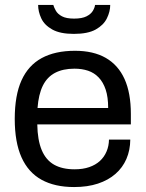

<svg xmlns="http://www.w3.org/2000/svg" viewBox="-20 -743 588 775"><path d="M279.1 12Q201 12 147.6 -17.5Q94.1 -47 66.8 -108Q39.5 -169 39.5 -263Q39.5 -358 66.8 -418.5Q94.1 -479 148.2 -508.5Q202.4 -538 282.7 -538Q356.9 -538 407 -509.3Q457.1 -480.5 482.7 -424.1Q508.2 -367.6 508.2 -283.2V-240.8H130.5Q131.5 -177.6 148.4 -137.2Q165.4 -96.8 198.4 -78.2Q231.4 -59.6 281 -59.6Q314.5 -59.6 340.1 -68.4Q365.6 -77.2 383.1 -93.1Q400.6 -109.1 410 -131.3Q419.5 -153.5 419.9 -179.4H505.9Q505.5 -136.8 490.3 -101.6Q475.1 -66.4 446.1 -41.1Q417.1 -15.7 375.1 -1.8Q333.1 12 279.1 12ZM131.5 -307.1H416.6Q416.6 -351.1 406.6 -381.2Q396.5 -411.3 378.4 -430.2Q360.4 -449.1 335.6 -457.5Q310.9 -465.8 280.4 -465.8Q234.1 -465.8 202.1 -448.9Q170.1 -432 152.8 -397Q135.6 -361.9 131.5 -307.1ZM278 -606.2Q222.8 -606.2 191.1 -623.9Q159.3 -641.6 146.6 -668.9Q133.9 -696.2 133.9 -723H195.2Q198.1 -712.5 205.6 -699.4Q213.2 -686.2 230.3 -677.1Q247.4 -667.9 278.9 -667.9Q311.3 -667.9 329.2 -677.1Q347.1 -686.2 354.9 -699.4Q362.6 -712.5 363.6 -723H424.9Q424.9 -696.2 411.4 -668.9Q398 -641.6 366.3 -623.9Q334.6 -606.2 278 -606.2Z"/></svg>

Font: Archivo SemiBold
Style: Regular
Weight: 600
Designer: Hector Gatti
Foundry: Omnibus-Type
Version: Version 2.001